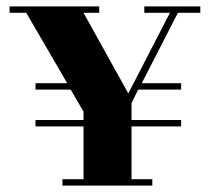

<svg xmlns="http://www.w3.org/2000/svg" viewBox="-20 -580 656 600"><path d="M456 0H175V-20H241V-185H91V-205H241V-231L201 -300H91V-320H190L62 -540H10V-560H290V-540H241L381 -288L511 -540H431V-560H606V-540H536L423 -320H546V-300H412L391 -258V-205H546V-185H391V-20H456Z"/></svg>

Font: Rozha One
Style: Regular
Weight: 400
Designer: Tim Donaldson, Indian Type Foundry
Foundry: Indian Type Foundry
Version: Version 1.300;PS 1.0;hotconv 1.0.78;makeotf.lib2.5.61930; tt